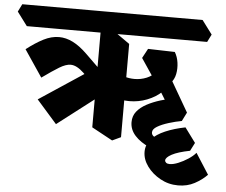

<svg xmlns="http://www.w3.org/2000/svg" viewBox="-111 -723 1231 1048"><g transform="rotate(5 504.0 -199.5)"><path d="M902 256Q849 256 804 231Q759 206 731.5 168Q704 130 704 89Q704 49 731 19.5Q758 -10 806 -30.5Q854 -51 915 -63L974 17L951 62Q885 75 852.5 92.5Q820 110 820 126Q820 133 826.5 138.5Q833 144 846 144Q866 144 893 133Q920 122 946 105Q972 88 987 70L1060 184Q1032 213 992 234.5Q952 256 902 256ZM728 62Q678 40 648.5 7.5Q619 -25 619 -66Q619 -100 638.5 -124.5Q658 -149 691.5 -167Q725 -185 767.5 -198Q810 -211 857 -219L916 -144L892 -96Q858 -90 821 -78.5Q784 -67 759.5 -52.5Q735 -38 735 -20Q735 1 766 10ZM597 -179Q574 -179 551 -183Q528 -187 506 -196V-337Q531 -319 558 -310.5Q585 -302 614 -302Q649 -302 680.5 -315Q712 -328 733.5 -354Q755 -380 758 -419L813 -313Q805 -276 772.5 -245.5Q740 -215 693.5 -197Q647 -179 597 -179ZM836 -128 735 -291 792 -358 916 -144ZM756 -256 646 -420 674 -472 821 -468Q836 -443 840.5 -411Q845 -379 839 -348.5Q833 -318 812 -296L746 -336ZM384 -538 328 -613 349 -655H957L1013 -580L992 -538ZM429 -218 333 -312Q314 -330 296 -339.5Q278 -349 261 -349Q235 -349 199.5 -327.5Q164 -306 107 -265L8 -412Q57 -450 100 -472Q143 -494 185 -494Q223 -494 261 -475Q299 -456 340 -416L426 -332ZM209 -19 98 -145 358 -317 459 -211ZM522 43 408 -19V-590L464 -564L569 -490V21ZM4 -538 -52 -613 -31 -655H644L700 -580L679 -538Z"/></g></svg>

Font: Eczar
Style: Bold
Weight: 700
Designer: Vaibhav Singh
Foundry: Rosetta Type Foundry
Version: Version 2.000